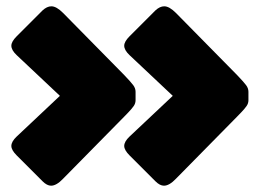

<svg xmlns="http://www.w3.org/2000/svg" viewBox="-20 -593 823 609"><path d="M33 -100Q16 -117 16 -130Q16 -144 33 -160L170 -289L33 -418Q16 -434 16 -448Q16 -461 33 -478L115 -560Q129 -573 143 -573Q159 -573 180 -552L374 -355Q395 -333 402.5 -323Q410 -313 410 -302V-275Q410 -265 404 -256.5Q398 -248 388 -237.5Q378 -227 374 -223L180 -26Q159 -4 142 -4Q129 -4 115 -18ZM391 -100Q374 -117 374 -130Q374 -144 391 -160L528 -289L391 -418Q374 -434 374 -448Q374 -461 391 -478L473 -560Q487 -573 501 -573Q517 -573 538 -552L732 -355Q753 -333 760.5 -323Q768 -313 768 -302V-275Q768 -265 762 -256.5Q756 -248 746 -237.5Q736 -227 732 -223L538 -26Q517 -4 500 -4Q487 -4 473 -18Z"/></svg>

Font: Mitr
Style: Bold
Weight: 700
Designer: Thanarat Vachiruckul
Foundry: Cadson Demak
Version: Version 1.002